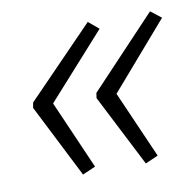

<svg xmlns="http://www.w3.org/2000/svg" viewBox="-53 -511 501 491"><g transform="rotate(-10 197.0 -266.0)"><path d="M125 -74.2 28.8 -264.2 31.2 -277.8 204.6 -456.5 231.4 -434.1 81.1 -266.6 158.7 -88.9ZM288.1 -74.2 192.9 -260.7 194.8 -273.9 366.2 -455.6 393.6 -434.1 245.1 -262.7 321.3 -88.9Z"/></g></svg>

Font: Open Sans SemiCondensed Light
Style: Italic
Weight: 300
Width: 4
Italic angle: -12°
Designer: Monotype Design Team
Foundry: Monotype Imaging Inc.
Version: Version 3.000